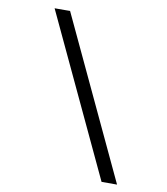

<svg xmlns="http://www.w3.org/2000/svg" viewBox="-92 -841 881 1013"><g transform="rotate(10 348.0 -334.5)"><path d="M604 95H521L118 -764H201Z"/></g></svg>

Font: DM Sans 9pt
Style: Italic
Weight: 400
Italic angle: -10°
Designer: Colophon Foundry, Jonny Pinhorn
Foundry: Colophon Foundry
Version: Version 4.004